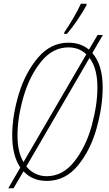

<svg xmlns="http://www.w3.org/2000/svg" viewBox="-20 -951 578 1021"><path d="M471 -669Q526 -607 526 -486Q526 -384 493.5 -268Q461 -152 394 -70.5Q327 11 229 11Q152 11 105 -40L52 50H24L88 -60Q45 -124 45 -230Q45 -336 80 -451Q115 -566 182.5 -645Q250 -724 344 -724Q409 -724 453 -687L499 -765H527ZM105 -89 439 -662Q401 -699 344 -699Q260 -699 198.5 -623Q137 -547 105 -436.5Q73 -326 73 -230Q73 -143 105 -89ZM456 -643 120 -66Q141 -40 169 -27Q197 -14 228 -14Q314 -14 375.5 -92.5Q437 -171 467.5 -282Q498 -393 498 -486Q498 -588 456 -643ZM322 -779Q378 -862 410 -931H440V-923Q421 -888 392 -845Q363 -802 336 -771H321Z"/></svg>

Font: Noto Serif CondThin
Style: Italic
Weight: 250
Width: 3
Italic angle: -12°
Designer: Monotype Design Team
Foundry: Monotype Imaging Inc.
Version: Version 1.001